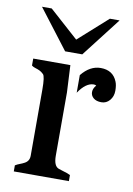

<svg xmlns="http://www.w3.org/2000/svg" viewBox="-81 -755 559 808"><g transform="rotate(10 198.5 -351.5)"><path d="M198.2 -366.2V-96.2Q198.2 -52.2 219.7 -43.9Q226.6 -41 234.4 -39.1Q260.3 -31.7 271 -25.9V0H35.6V-25.9Q44.9 -31.7 55.2 -35.4Q65.4 -39.1 74.2 -43.9Q94.2 -54.2 94.2 -77.1V-359.9Q94.2 -416 85.2 -424.8Q76.2 -433.6 67.6 -437.5Q59.1 -441.4 49.8 -444.1Q40.5 -446.8 33.7 -452.1V-481.9H192.4ZM314.5 -416Q310.1 -418.9 303.2 -418.9Q270 -418.5 238.8 -372.1V-447.3Q274.9 -492.2 320.8 -492.2Q373.5 -492.2 391.6 -446.3Q397.5 -432.1 397.5 -408.2Q397.5 -384.3 383.3 -367.4Q369.1 -350.6 347.7 -350.6Q326.2 -350.6 314 -360.8Q301.8 -371.1 301.8 -386.2Q301.8 -401.4 314.5 -416ZM160.6 -535.2 32.2 -703.1H73.7L197.8 -591.8L322.3 -703.1H363.8L233.9 -535.2Z"/></g></svg>

Font: Stardos Stencil
Style: Regular
Weight: 400
Version: Version 1.000